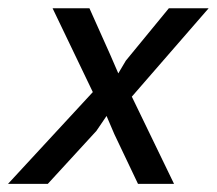

<svg xmlns="http://www.w3.org/2000/svg" viewBox="-47 -451 532 471"><path d="M180.7 -225.1 82 -430.7H172.4L223.1 -317.4L243.2 -271L261.7 -302.2L367.2 -430.7H464.8L276.4 -213.9L379.9 0H291.5L233.4 -122.1L214.4 -166.5L189.5 -129.9L70.3 0H-27.3Z"/></svg>

Font: PT Astra Sans
Style: Italic
Weight: 400
Italic angle: -16°
Designer: A.Korolkova, I. Chaeva
Foundry: ParaType Ltd
Version: Version 1.001; ttfautohint (v1.6)